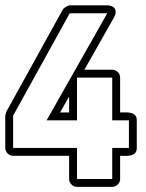

<svg xmlns="http://www.w3.org/2000/svg" viewBox="-27 -687 560 737"><path d="M238.3 -316.4 203.6 -255.4H238.3ZM-6.8 -119.1V-243.2L-2.9 -257.8L214.4 -650.9Q215.8 -653.3 219 -656Q222.2 -658.7 226.3 -660.9Q230.5 -663.1 234.4 -664.8Q238.3 -666.5 240.7 -666.5H384.8Q397 -666.5 407 -660.4Q417 -654.3 417 -640.6Q417 -635.3 415.3 -630.4Q413.6 -625.5 411.1 -621.1L296.9 -419.4H403.8Q416 -419.4 425 -410.4Q434.1 -401.4 434.1 -389.2V-255.4Q442.9 -255.4 453.9 -255.6Q464.8 -255.9 474.9 -253.7Q484.9 -251.5 491.5 -244.9Q498 -238.3 498 -225.1V-119.1Q498 -106 491.5 -99.4Q484.9 -92.8 474.9 -90.6Q464.8 -88.4 453.9 -88.6Q442.9 -88.9 434.1 -88.9V0Q434.1 12.2 425 21.2Q416 30.3 403.8 30.3H268.6Q256.3 30.3 247.3 21.2Q238.3 12.2 238.3 0V-88.9H23.4Q11.2 -88.9 2.2 -97.9Q-6.8 -106.9 -6.8 -119.1ZM268.6 -119.1V0H403.8V-119.1H467.8V-225.1H403.8V-389.2H268.6V-225.1H151.9L384.8 -636.2H240.7L23.4 -243.2V-119.1Z"/></svg>

Font: Akaash Gobhi Outlined
Style: Regular
Weight: 400
Designer: Kulbir Singh Thind, MD
Foundry: Punjab Online
Version: Version 1.200